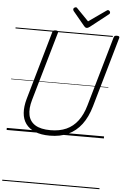

<svg xmlns="http://www.w3.org/2000/svg" viewBox="-96 -1321 1216 1884"><g transform="rotate(5 511.5 -379.0)"><path d="M426 19Q339 19 280 -5.5Q221 -30 189 -74.5Q157 -119 152.5 -181Q148 -243 169 -319L363 -996Q366 -1006 373 -1010.5Q380 -1015 395 -1015Q409 -1015 415.5 -1010.5Q422 -1006 419 -995L223 -315Q198 -228 211 -165Q224 -102 278 -68.5Q332 -35 429 -35Q518 -35 584.5 -65Q651 -95 697 -156Q743 -217 769 -308L967 -996Q970 -1006 976.5 -1010.5Q983 -1015 999 -1015Q1028 -1015 1022 -995L824 -305Q793 -197 738.5 -125Q684 -53 606.5 -17Q529 19 426 19ZM889 -1258Q898 -1258 904.5 -1250.5Q911 -1243 911 -1236Q911 -1230 909.5 -1226.5Q908 -1223 903 -1219L725 -1079Q716 -1073 709.5 -1069.5Q703 -1066 694 -1066Q687 -1066 681.5 -1070Q676 -1074 670 -1080L553 -1221Q551 -1226 549.5 -1230Q548 -1234 548 -1237Q548 -1246 556.5 -1252Q565 -1258 572 -1258Q579 -1258 582.5 -1255Q586 -1252 590 -1247L703 -1131L868 -1247Q876 -1252 880 -1255Q884 -1258 889 -1258ZM0 490H958V500H0ZM0 -20H958V0H0ZM0 -505H958V-500H0ZM0 -1010H958V-1000H0Z"/></g></svg>

Font: Playwrite AU QLD Guides
Style: Regular
Weight: 400
Designer: Veronika Burian, José Scaglione
Foundry: TypeTogether
Version: Version 1.003